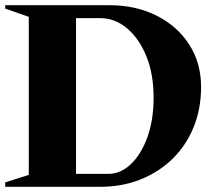

<svg xmlns="http://www.w3.org/2000/svg" viewBox="-28 -720 822 740"><path d="M-8 0V-17L83 -46V-655L-8 -687V-700H392Q496 -700 576 -659.5Q656 -619 701.5 -548Q747 -477 747 -385Q747 -301 718.5 -230.5Q690 -160 637.5 -108.5Q585 -57 514 -28.5Q443 0 357 0ZM359 -650H265V-50H390Q437 -50 476.5 -87.5Q516 -125 540 -191Q564 -257 564 -344Q564 -435 536 -503.5Q508 -572 461.5 -611Q415 -650 359 -650Z"/></svg>

Font: Wittgenstein Black
Style: Regular
Weight: 900
Designer: Jörg Drees
Foundry: Jörg Drees
Version: Version 1.303; ttfautohint (v1.8.4.7-5d5b)